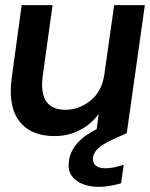

<svg xmlns="http://www.w3.org/2000/svg" viewBox="-20 -516 582 745"><path d="M192 12Q98 12 54 -47Q10 -106 26 -217L64 -496H184L146 -223Q128 -90 234 -90Q287 -90 331.5 -126Q376 -162 385 -228L423 -496H542L472 0H353L363 -74Q334 -34 289.5 -11Q245 12 192 12ZM363 209Q329 209 300.5 198Q272 187 257 164.5Q242 142 248 106Q253 67 287 32Q321 -3 403 -37L453 -57L473 0L416 26Q377 44 360 60.5Q343 77 341 95Q338 115 351 126Q364 137 388 137Q421 137 460 123L450 195Q430 201 408 205Q386 209 363 209Z"/></svg>

Font: Host Grotesk SemiBold
Style: Italic
Weight: 600
Italic angle: -8°
Designer: Doğukan Karapınar based on Poppins by Indian Type Foundry, Jonny Pinhorn
Foundry: Element Type
Version: Version 1.001; ttfautohint (v1.8.4.7-5d5b)